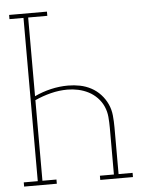

<svg xmlns="http://www.w3.org/2000/svg" viewBox="-53 -777 605 819"><g transform="rotate(-5 250.0 -367.5)"><path d="M17 0V-18H77V-717H17V-735H179V-717H97V-380Q131 -396 167.5 -404.5Q204 -413 241 -413Q267 -413 292 -408Q317 -403 339.5 -391Q362 -379 379.5 -360Q397 -341 407.5 -318Q418 -295 420.5 -269.5Q423 -244 423 -218V-18H483V0H343V-18H403V-218Q403 -241 401 -264.5Q399 -288 389.5 -309.5Q380 -331 363.5 -348Q347 -365 326.5 -375.5Q306 -386 283 -391Q260 -396 237 -396Q201 -396 165.5 -387Q130 -378 97 -363V-18H157V0Z"/></g></svg>

Font: Iosevka Curly Slab Thin
Style: Regular
Weight: 100
Monospace: yes
Designer: Belleve Invis
Foundry: Belleve Invis
Version: Version 22.1.2; ttfautohint (v1.8.4)